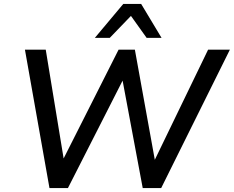

<svg xmlns="http://www.w3.org/2000/svg" viewBox="-20 -958 1191 978"><path d="M232 0 107 -705H213L310 -115H286L584 -705H667L774 -114H754L1040 -705H1151L801 0H707L601 -566H614L326 0ZM463 -765 608 -938H699L803 -765H727L647 -877L539 -765Z"/></svg>

Font: Nunito Sans 10pt SemiBold
Style: Italic
Weight: 600
Italic angle: -9°
Designer: Vernon Adams
Foundry: Vernon Adams
Version: Version 3.101;gftools[0.9.27]